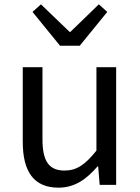

<svg xmlns="http://www.w3.org/2000/svg" viewBox="-20 -853 647 886"><path d="M257 -642H348L475 -798L436 -833L305 -706H301L169 -833L130 -798ZM250 13C325 13 379 -26 430 -85H433L440 0H516V-543H425V-158C373 -93 334 -66 278 -66C206 -66 176 -109 176 -210V-543H85V-199C85 -61 136 13 250 13Z"/></svg>

Font: Noto Sans JP
Style: Regular
Weight: 400
Designer: Ryoko NISHIZUKA  (kana, bopomofo & ideographs); Paul D. Hunt (Latin, Greek & Cyrillic); Sandoll Communications , Soo-you
Foundry: Adobe
Version: Version 2.002;hotconv 1.0.116;makeotfexe 2.5.65601